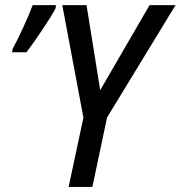

<svg xmlns="http://www.w3.org/2000/svg" viewBox="-20 -734 709 754"><path d="M249.5 0 307.6 -272 224.6 -713.9H319.8L373.5 -379.9L567.4 -713.9H669.4L400.4 -272.5L342.8 0ZM27.8 -528.8 29.3 -541.5Q38.1 -557.6 49.1 -579.8Q60.1 -602.1 71.3 -626.5Q82.5 -650.9 92.3 -673.8Q102.1 -696.8 108.4 -713.9H199.7L198.7 -702.6Q191.4 -687.5 177.5 -665.3Q163.6 -643.1 146.7 -617.9Q129.9 -592.8 113.5 -569.3Q97.2 -545.9 84 -528.8Z"/></svg>

Font: Open Sans SemiCondensed Medium
Style: Italic
Weight: 500
Width: 4
Italic angle: -12°
Designer: Monotype Design Team
Foundry: Monotype Imaging Inc.
Version: Version 3.000